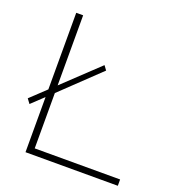

<svg xmlns="http://www.w3.org/2000/svg" viewBox="-129 -815 846 919"><g transform="rotate(20 293.5 -355.0)"><path d="M138.2 -32.2H573.2V0H103V-280.8L42 -223.1L24.9 -246.1L103 -319.8V-710H138.2V-353L315.9 -521L332 -499L138.2 -314Z"/></g></svg>

Font: Rawline ExtraLight
Style: Regular
Weight: 275
Designer: Matt McInerney, Pablo Impallari, Rodrigo Fuenzalida
Foundry: Matt McInerney, Pablo Impallari, Rodrigo Fuenzalida
Version: Version 4.020;PS 004.020;hotconv 1.0.88;makeotf.lib2.5.64775